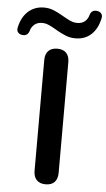

<svg xmlns="http://www.w3.org/2000/svg" viewBox="-141 -970 563 1017"><g transform="rotate(5 141.0 -461.5)"><path d="M141 8Q110 8 93.5 -9.5Q77 -27 77 -58V-647Q77 -679 93.5 -696Q110 -713 141 -713Q172 -713 188.5 -696Q205 -679 205 -647V-58Q205 -27 189 -9.5Q173 8 141 8ZM-48 -769Q-64 -770 -73 -780Q-82 -790 -78 -807Q-66 -863 -31.5 -893.5Q3 -924 52 -924Q80 -924 104 -914Q128 -904 150 -891Q172 -878 192.5 -868Q213 -858 233 -858Q259 -858 274.5 -871.5Q290 -885 295 -905Q299 -919 308 -925.5Q317 -932 330 -931Q346 -930 355 -920Q364 -910 360 -893Q348 -837 314.5 -806.5Q281 -776 231 -776Q203 -776 178.5 -786Q154 -796 132 -809Q110 -822 89.5 -832Q69 -842 49 -842Q24 -842 8 -828.5Q-8 -815 -13 -795Q-17 -782 -25.5 -775Q-34 -768 -48 -769Z"/></g></svg>

Font: Nunito
Style: Bold
Weight: 700
Designer: Vernon Adams
Foundry: Vernon Adams
Version: Version 3.602